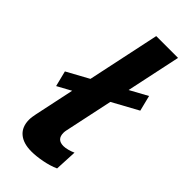

<svg xmlns="http://www.w3.org/2000/svg" viewBox="-236 -778 834 834"><g transform="rotate(45 181.0 -361.0)"><path d="M10 -341 344 -524 362 -452 28 -269ZM153 8Q103 8 75.5 -15.5Q48 -39 48 -83Q48 -92 49.5 -101.5Q51 -111 53 -121L182 -730H316L199 -179Q197 -170 195.5 -162.5Q194 -155 194 -148Q194 -107 235 -107Q246 -107 261 -111Q276 -115 289 -121L284 -19Q255 -6 218.5 1Q182 8 153 8Z"/></g></svg>

Font: Raleway Thin
Style: Bold Italic
Weight: 700
Italic angle: -12°
Version: Version 4.026